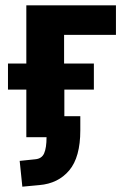

<svg xmlns="http://www.w3.org/2000/svg" viewBox="-20 -516 478 722"><path d="M64 186 54 89 112 83Q137 81 146 60.5Q155 40 155 0H79V-179H10V-277H79V-496H416V-385H221V-277H333V-179H222V-79H282V-26Q282 75 240.5 124.5Q199 174 128 180Z"/></svg>

Font: Nunito Sans 10pt Condensed ExtraBold
Style: Regular
Weight: 800
Width: 3
Designer: Vernon Adams
Foundry: Vernon Adams
Version: Version 3.101;gftools[0.9.27]